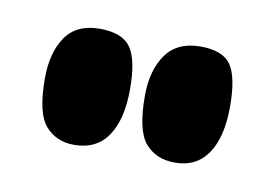

<svg xmlns="http://www.w3.org/2000/svg" viewBox="-34 -746 348 244"><g transform="rotate(10 140.0 -624.5)"><path d="M72 -549Q49 -549 35 -565Q21 -581 21 -626Q21 -659 35 -679.5Q49 -700 79 -700Q108 -700 119 -684.5Q130 -669 130 -631Q130 -592 115.5 -570.5Q101 -549 72 -549ZM202 -549Q178 -549 164 -565Q150 -581 150 -626Q150 -659 164.5 -679.5Q179 -700 209 -700Q238 -700 248.5 -684.5Q259 -669 259 -631Q259 -592 244.5 -570.5Q230 -549 202 -549Z"/></g></svg>

Font: Yanone Kaffeesatz
Style: Bold
Weight: 700
Designer: Yanone (Cyrillic: Daniel Pouzeot, Huerta Tipografica, and Cyreal)
Foundry: Yanone
Version: Version 2.003